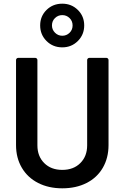

<svg xmlns="http://www.w3.org/2000/svg" viewBox="-20 -1014 676 1042"><path d="M67 -227V-688Q67 -693 70.5 -696.5Q74 -700 79 -700H171Q176 -700 179.5 -696.5Q183 -693 183 -688V-225Q183 -166 220 -129Q257 -92 318 -92Q379 -92 416 -129Q453 -166 453 -225V-688Q453 -693 456.5 -696.5Q460 -700 465 -700H557Q562 -700 565.5 -696.5Q569 -693 569 -688V-227Q569 -157 538 -103.5Q507 -50 450 -21Q393 8 318 8Q244 8 187 -21Q130 -50 98.5 -103.5Q67 -157 67 -227ZM198 -876Q198 -926 232.5 -960Q267 -994 318 -994Q368 -994 402.5 -960Q437 -926 437 -876Q437 -826 402.5 -791.5Q368 -757 318 -757Q267 -757 232.5 -791.5Q198 -826 198 -876ZM374 -876Q374 -900 357.5 -916Q341 -932 318 -932Q295 -932 278.5 -916Q262 -900 262 -876Q262 -853 278.5 -836.5Q295 -820 318 -820Q341 -820 357.5 -836Q374 -852 374 -876Z"/></svg>

Font: Amber EN SemiBold
Style: Regular
Weight: 600
Designer: Jeremy Tribby
Foundry: Tribby Type
Version: Version 1.408 November 24, 2021